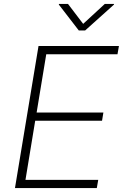

<svg xmlns="http://www.w3.org/2000/svg" viewBox="-20 -963 629 983"><path d="M56.6 0 177.2 -727.5H588.9L581.5 -685.1H216.8L167.5 -386.7H509.3L502.4 -344.7H160.2L110.4 -42H482.9L475.6 0ZM328.1 -942.9 405.8 -840.8 516.6 -942.9H564L563.5 -939.5L416 -807.1H383.3L281.2 -939.5L281.7 -942.9Z"/></svg>

Font: Inter 16pt ExtraLight
Style: Italic
Weight: 250
Italic angle: -9.3988°
Version: Version 4.001;git-66647c0bb